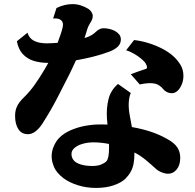

<svg xmlns="http://www.w3.org/2000/svg" viewBox="-20 -861 960 944"><path d="M623 -403.8Q614.7 -385.3 613 -356Q611.3 -326.7 619.1 -287.1Q621.6 -273.4 624 -260.7Q626.5 -248 628.4 -236.3Q676.8 -228 721.4 -213.4Q766.1 -198.7 805.2 -175.8Q838.4 -157.2 852.3 -135.3Q866.2 -113.3 866.2 -85.9Q866.2 -49.3 848.9 -28.1Q831.5 -6.8 807.1 -6.8Q791.5 -6.8 773.9 -14.2Q756.3 -21.5 745.1 -32.2Q721.2 -54.2 695.8 -75.2Q670.4 -96.2 641.1 -111.3Q641.1 -80.1 637 -57.6Q632.8 -35.2 623.3 -17.6Q613.8 0 597.2 17.1Q576.7 37.1 539.1 50Q501.5 63 452.1 63Q404.8 63 362.3 49.6Q319.8 36.1 292 15.1Q258.3 -10.7 246.1 -39.1Q233.9 -67.4 233.9 -91.8Q233.9 -119.6 245.4 -144.3Q256.8 -168.9 271 -183.1Q293.9 -206.1 327.6 -220.7Q361.3 -235.4 398.4 -242.2Q435.5 -249 467.8 -249H488.3Q498 -249 508.3 -248.5L507.3 -262.2Q506.8 -269 505.9 -276.9Q502.4 -329.1 513.4 -373.3Q524.4 -417.5 560.1 -448.2ZM488.8 -722.2Q502 -722.2 516.8 -719Q531.7 -715.8 544.7 -709Q557.6 -702.1 565.9 -691.7Q574.2 -681.2 574.2 -667Q574.2 -646 559.1 -631.6Q543.9 -617.2 520 -607.9Q481.4 -593.3 438.5 -582.5Q395.5 -571.8 353.5 -564.5Q346.2 -548.3 338.1 -531Q330.1 -513.7 320.8 -495.1Q293.5 -440.4 261.2 -378.4Q229 -316.4 189 -253.9Q173.3 -229.5 155 -215.3Q136.7 -201.2 117.2 -201.2Q85.9 -201.2 70.1 -226.3Q54.2 -251.5 54.2 -290Q54.2 -313.5 60.3 -329.8Q66.4 -346.2 76.4 -358.9Q86.4 -371.6 98.1 -382.8Q127.4 -411.6 150.4 -444.1Q173.3 -476.6 195.8 -514.2Q201.7 -523.9 207 -533.2Q212.4 -542.5 217.3 -551.8Q177.2 -551.8 145 -562Q112.8 -572.3 91.6 -595.7Q70.3 -619.1 63 -658.2L115.2 -700.2Q123.5 -671.9 148.2 -659.9Q172.9 -647.9 210 -647.9Q222.2 -647.9 235.8 -648.7Q249.5 -649.4 263.2 -650.4Q272 -673.3 278.3 -692.6Q284.7 -711.9 288.1 -727.1Q293.5 -750 281 -761.2Q268.6 -772.5 241.2 -770L257.8 -821.8Q278.3 -831.5 297.9 -836.2Q317.4 -840.8 336.9 -840.8Q376.5 -840.8 415 -816.9Q423.3 -812 429.7 -801.8Q436 -791.5 436 -783.2Q436 -776.4 434.3 -770Q432.6 -763.7 428.2 -755.9Q424.3 -750 418.2 -738.8Q412.1 -727.5 409.2 -717.8Q405.8 -707 402.6 -696Q399.4 -685.1 395.5 -674.3Q399.4 -675.3 403.6 -676.5Q407.7 -677.7 411.1 -679.2Q419.4 -682.1 430.9 -688.7Q442.4 -695.3 453.1 -706.1Q460 -712.9 469.2 -717.5Q478.5 -722.2 488.8 -722.2ZM639.2 -664.1Q674.3 -660.2 710 -649.2Q745.6 -638.2 777.8 -621.6Q810.1 -605 834 -583Q852.1 -566.4 866.9 -543Q881.8 -519.5 881.8 -487.8Q881.8 -466.3 874 -446.8Q866.2 -427.2 853.5 -415Q840.8 -402.8 825.2 -402.8Q811 -402.8 799.8 -408.9Q788.6 -415 784.2 -420.9Q774.9 -433.1 764.2 -439.9Q753.4 -446.8 745.1 -449.2Q714.8 -456.5 667 -445.8L623 -496.1Q645.5 -504.9 664.3 -511.2Q683.1 -517.6 696.8 -522Q703.6 -524.4 702.9 -531.5Q702.1 -538.6 696.8 -547.9Q692.4 -556.6 677.5 -569.6Q662.6 -582.5 642.1 -595Q621.6 -607.4 600.1 -613.8ZM332 -96.2Q336.4 -69.3 364.3 -57.1Q392.1 -44.9 434.1 -44.9Q459.5 -44.9 476.6 -51.8Q493.7 -58.6 502.9 -67.9Q509.3 -74.2 512.7 -90.8Q516.1 -107.4 516.1 -134.8V-143.6Q516.1 -147.9 515.6 -153.3Q495.6 -157.2 476.6 -159.2Q457.5 -161.1 439 -161.1Q410.2 -161.1 384.3 -153.3Q358.4 -145.5 343.5 -131.1Q328.6 -116.7 332 -96.2Z"/></svg>

Font: BIZ UDPMincho
Style: Bold
Weight: 700
Designer: TypeBank Co., Ltd.
Foundry: Morisawa Inc.
Version: Version 1.06